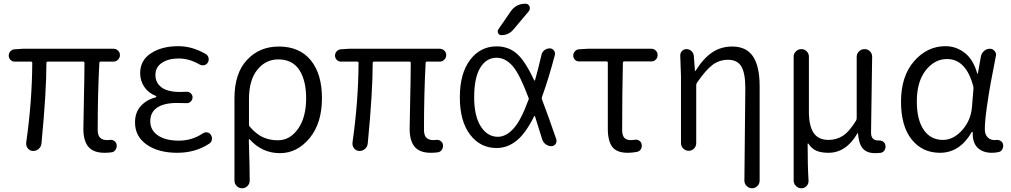

<svg xmlns="http://www.w3.org/2000/svg" viewBox="-20 -799 5371 1020"><path d="M535.2 12.7Q476.6 12.7 449.7 -19Q422.9 -50.8 422.9 -115.2Q422.9 -142.6 425.8 -272Q428.7 -401.4 428.7 -464.8Q428.7 -471.7 421.9 -471.7H234.4Q226.6 -471.7 226.6 -464.8Q226.6 -308.6 200.2 -36.1Q198.2 -19.5 185.5 -7.8Q172.9 2.9 157.2 2.9Q156.2 2.9 154.3 2.9Q137.7 2 127 -11.7Q119.1 -22.5 119.1 -35.2Q119.1 -38.1 119.1 -41Q150.4 -259.8 151.4 -464.8Q151.4 -471.7 143.6 -471.7H57.6Q44.9 -471.7 35.6 -481Q26.4 -490.2 26.4 -503.9Q26.4 -516.6 35.2 -526.4Q43.9 -536.1 57.6 -537.1L101.6 -540H583Q596.7 -540 606.9 -530.3Q617.2 -520.5 617.2 -506.3Q617.2 -492.2 606.9 -481.9Q596.7 -471.7 583 -471.7H515.6Q507.8 -471.7 507.8 -464.8Q499 -301.8 499 -109.4Q499 -80.1 511.7 -67.4Q524.4 -54.7 549.8 -54.7Q555.7 -54.7 562.5 -55.7Q576.2 -57.6 586.9 -50.3Q597.7 -43 599.6 -30.3Q601.6 -16.6 594.7 -4.9Q587.9 6.8 575.2 9.8Q556.6 12.7 535.2 12.7Z M921.9 12.7Q821.3 12.7 759.3 -30.8Q697.3 -74.2 697.3 -148.4Q697.3 -202.1 728 -235.8Q758.8 -269.5 807.6 -282.2Q810.5 -283.2 810.5 -285.6Q810.5 -288.1 808.6 -289.1Q768.6 -304.7 746.6 -337.4Q724.6 -370.1 724.6 -410.2Q724.6 -478.5 782.2 -516.1Q839.8 -553.7 926.8 -553.7Q1002 -553.7 1073.2 -511.7Q1085 -504.9 1087.9 -491.2Q1090.8 -477.5 1084 -466.8Q1077.1 -455.1 1064 -452.6Q1050.8 -450.2 1039.1 -457Q985.4 -488.3 928.7 -488.3Q875 -488.3 840.3 -465.3Q805.7 -442.4 805.7 -400.4Q805.7 -359.4 837.9 -335Q870.1 -310.5 936.5 -310.5Q952.1 -310.5 969.7 -311.5Q983.4 -312.5 993.2 -303.7Q1002.9 -294.9 1002.9 -281.7Q1002.9 -268.6 993.2 -259.3Q983.4 -250 969.7 -251Q943.4 -252 919.9 -252Q850.6 -252 814.5 -227.1Q778.3 -202.1 778.3 -155.3Q778.3 -107.4 818.8 -79.6Q859.4 -51.8 930.7 -51.8Q999 -51.8 1056.6 -89.8Q1067.4 -97.7 1080.6 -95.7Q1093.8 -93.8 1100.6 -82Q1106.4 -73.2 1106.4 -63.5Q1106.4 -60.5 1105.5 -57.6Q1103.5 -43 1091.8 -36.1Q1018.6 12.7 921.9 12.7Z M1225.6 160.2V-277.3Q1225.6 -409.2 1292 -480.5Q1358.4 -551.8 1460.9 -551.8Q1571.3 -551.8 1630.9 -479Q1690.4 -406.2 1690.4 -277.3Q1690.4 -144.5 1624.5 -64.9Q1558.6 14.6 1467.8 14.6Q1372.1 14.6 1306.6 -58.6Q1305.7 -59.6 1303.7 -59.1Q1301.8 -58.6 1301.8 -56.6Q1306.6 88.9 1306.6 161.1Q1306.6 176.8 1294.9 189Q1283.2 201.2 1266.1 201.2Q1249 201.2 1237.3 189Q1225.6 176.8 1225.6 160.2ZM1456.1 -53.7Q1520.5 -53.7 1563.5 -114.7Q1606.4 -175.8 1606.4 -276.4Q1606.4 -372.1 1569.8 -427.7Q1533.2 -483.4 1458 -483.4Q1391.6 -483.4 1347.2 -428.7Q1302.7 -374 1302.7 -272.5V-137.7Q1302.7 -129.9 1307.6 -125Q1343.8 -84 1379.4 -68.8Q1415 -53.7 1456.1 -53.7Z M2268.6 12.7Q2210 12.7 2183.1 -19Q2156.2 -50.8 2156.2 -115.2Q2156.2 -142.6 2159.2 -272Q2162.1 -401.4 2162.1 -464.8Q2162.1 -471.7 2155.3 -471.7H1967.8Q1960 -471.7 1960 -464.8Q1960 -308.6 1933.6 -36.1Q1931.6 -19.5 1918.9 -7.8Q1906.2 2.9 1890.6 2.9Q1889.6 2.9 1887.7 2.9Q1871.1 2 1860.4 -11.7Q1852.5 -22.5 1852.5 -35.2Q1852.5 -38.1 1852.5 -41Q1883.8 -259.8 1884.8 -464.8Q1884.8 -471.7 1877 -471.7H1791Q1778.3 -471.7 1769 -481Q1759.8 -490.2 1759.8 -503.9Q1759.8 -516.6 1768.6 -526.4Q1777.3 -536.1 1791 -537.1L1835 -540H2316.4Q2330.1 -540 2340.3 -530.3Q2350.6 -520.5 2350.6 -506.3Q2350.6 -492.2 2340.3 -481.9Q2330.1 -471.7 2316.4 -471.7H2249Q2241.2 -471.7 2241.2 -464.8Q2232.4 -301.8 2232.4 -109.4Q2232.4 -80.1 2245.1 -67.4Q2257.8 -54.7 2283.2 -54.7Q2289.1 -54.7 2295.9 -55.7Q2309.6 -57.6 2320.3 -50.3Q2331.1 -43 2333 -30.3Q2335 -16.6 2328.1 -4.9Q2321.3 6.8 2308.6 9.8Q2290 12.7 2268.6 12.7Z M2856.4 -506.8Q2859.4 -522.5 2872.1 -532.2Q2884.8 -542 2900.4 -542Q2914.1 -542 2922.4 -531.2Q2930.7 -520.5 2927.7 -506.8Q2894.5 -380.9 2859.4 -284.2Q2856.4 -277.3 2859.4 -270.5Q2892.6 -183.6 2935.5 -58.6Q2936.5 -53.7 2936.5 -49.8Q2936.5 -41 2931.6 -34.2Q2922.9 -22.5 2909.2 -22.5Q2892.6 -22.5 2878.9 -32.7Q2865.2 -43 2860.4 -58.6Q2841.8 -120.1 2822.3 -180.7Q2822.3 -182.6 2820.3 -182.6Q2818.4 -182.6 2817.4 -180.7Q2772.5 -90.8 2725.6 -52.7Q2676.8 -12.7 2618.2 -12.7Q2531.2 -12.7 2477.1 -84Q2422.9 -155.3 2422.9 -282.2Q2422.9 -409.2 2477.5 -481Q2532.2 -552.7 2618.2 -552.7Q2679.7 -552.7 2723.6 -515.6Q2767.6 -479.5 2817.4 -373Q2818.4 -371.1 2820.3 -371.1Q2822.3 -371.1 2822.3 -373Q2836.9 -422.9 2856.4 -506.8ZM2692.4 -737.3Q2720.7 -779.3 2771.5 -779.3Q2786.1 -779.3 2793 -765.6Q2794.9 -759.8 2794.9 -754.9Q2794.9 -747.1 2790 -740.2L2706.1 -640.6Q2681.6 -612.3 2643.6 -612.3Q2631.8 -612.3 2626.5 -623Q2621.1 -633.8 2627.9 -643.6ZM2787.1 -267.6Q2789.1 -270.5 2789.1 -273.9Q2789.1 -277.3 2787.1 -281.2Q2741.2 -404.3 2704.1 -447.3Q2665 -492.2 2618.2 -492.2Q2563.5 -492.2 2531.2 -439Q2499 -385.7 2499 -282.2Q2499 -182.6 2534.2 -127.4Q2569.3 -72.3 2625 -72.3Q2668.9 -72.3 2709 -117.2Q2748 -160.2 2787.1 -267.6Z M3314.5 12.7Q3256.8 12.7 3232.9 -18.6Q3209 -49.8 3209 -115.2V-465.8Q3209 -472.7 3202.1 -472.7H3055.7Q3043 -472.7 3034.2 -481.9Q3025.4 -491.2 3025.4 -503.9Q3025.4 -516.6 3034.2 -526.4Q3043 -536.1 3055.7 -537.1L3102.5 -540H3440.4Q3454.1 -540 3463.9 -530.3Q3473.6 -520.5 3473.6 -506.3Q3473.6 -492.2 3463.9 -482.4Q3454.1 -472.7 3440.4 -472.7H3296.9Q3289.1 -472.7 3289.1 -465.8Q3285.2 -300.8 3285.2 -109.4Q3285.2 -80.1 3296.4 -67.4Q3307.6 -54.7 3331.1 -54.7Q3340.8 -54.7 3352.5 -56.6Q3365.2 -58.6 3376 -51.8Q3386.7 -44.9 3388.7 -32.2Q3391.6 -18.6 3384.8 -6.8Q3377.9 4.9 3364.3 7.8Q3338.9 12.7 3314.5 12.7Z M4015.6 160.2Q4015.6 176.8 4003.9 189Q3992.2 201.2 3975.1 201.2Q3958 201.2 3946.3 188.5Q3934.6 176.8 3934.6 161.1L3939.5 -331.1Q3939.5 -410.2 3918.5 -445.8Q3897.5 -481.4 3847.7 -481.4Q3801.8 -481.4 3765.6 -454.6Q3729.5 -427.7 3682.6 -359.4Q3678.7 -353.5 3678.7 -345.7V-39.1Q3678.7 -21.5 3667 -9.8Q3655.3 2 3638.7 2Q3622.1 2 3609.9 -9.8Q3597.7 -21.5 3597.7 -39.1V-393.6L3593.8 -504.9Q3593.8 -517.6 3602.5 -527.3Q3612.3 -538.1 3627 -538.1Q3642.6 -538.1 3653.8 -527.3Q3665 -516.6 3666 -501L3671.9 -423.8Q3671.9 -421.9 3673.3 -421.9Q3674.8 -421.9 3675.8 -423.8Q3717.8 -490.2 3764.2 -521Q3810.5 -551.8 3870.1 -551.8Q3945.3 -551.8 3980.5 -499Q4015.6 -446.3 4015.6 -340.8Z M4237.3 201.2Q4220.7 201.2 4208.5 189Q4196.3 176.8 4196.3 160.2V-498Q4196.3 -514.6 4208.5 -526.4Q4220.7 -538.1 4237.3 -538.1Q4253.9 -538.1 4265.6 -526.4Q4277.3 -514.6 4277.3 -498V-205.1Q4277.3 -130.9 4302.2 -93.3Q4327.1 -55.7 4381.8 -55.7Q4422.9 -55.7 4457 -77.1Q4491.2 -98.6 4528.3 -159.2Q4531.2 -165 4531.2 -172.9V-497.1Q4531.2 -513.7 4543.5 -525.9Q4555.7 -538.1 4572.8 -538.1Q4589.8 -538.1 4601.6 -526.4Q4613.3 -514.6 4613.3 -498L4607.4 -94.7Q4607.4 -52.7 4645.5 -52.7Q4646.5 -52.7 4647.5 -52.7Q4661.1 -53.7 4671.4 -46.9Q4681.6 -40 4683.6 -28.3Q4684.6 -24.4 4684.6 -20.5Q4684.6 -10.7 4679.7 -2Q4672.9 9.8 4660.2 12.7Q4645.5 14.6 4628.9 14.6Q4585 14.6 4563.5 -10.3Q4542 -35.2 4538.1 -90.8Q4537.1 -91.8 4536.1 -91.8Q4535.2 -91.8 4535.2 -90.8Q4475.6 12.7 4380.9 12.7Q4343.8 12.7 4318.4 2.4Q4293 -7.8 4274.4 -36.1Q4273.4 -37.1 4272 -36.6Q4270.5 -36.1 4270.5 -35.2Q4270.5 85.9 4275.4 160.2Q4276.4 176.8 4265.1 189Q4253.9 201.2 4237.3 201.2Z M4973.6 12.7Q4879.9 12.7 4823.2 -58.1Q4766.6 -128.9 4766.6 -258.8Q4766.6 -393.6 4835.9 -473.6Q4905.3 -553.7 5002.9 -553.7Q5058.6 -553.7 5104.5 -518.6Q5150.4 -483.4 5171.9 -408.2Q5171.9 -407.2 5173.3 -407.2Q5174.8 -407.2 5174.8 -408.2L5191.4 -501Q5195.3 -517.6 5208.5 -528.8Q5221.7 -540 5239.3 -540Q5253.9 -540 5264.2 -527.8Q5274.4 -515.6 5270.5 -501Q5252.9 -412.1 5242.7 -356Q5232.4 -299.8 5222.2 -227.1Q5211.9 -154.3 5211.9 -111.3Q5211.9 -85 5226.6 -69.8Q5241.2 -54.7 5264.6 -54.7Q5268.6 -54.7 5272.5 -55.7Q5285.2 -56.6 5295.9 -50.3Q5306.6 -43.9 5308.6 -32.2Q5309.6 -28.3 5309.6 -24.4Q5309.6 -14.6 5304.7 -5.9Q5297.9 6.8 5285.2 8.8Q5267.6 12.7 5249 12.7Q5201.2 12.7 5172.9 -14.6Q5147.5 -41 5147.5 -88.9Q5147.5 -92.8 5147.5 -96.7Q5147.5 -98.6 5145.5 -98.6Q5143.6 -98.6 5142.6 -97.7Q5079.1 12.7 4973.6 12.7ZM4989.3 -55.7Q5044.9 -55.7 5091.3 -107.4Q5137.7 -159.2 5143.6 -230.5L5151.4 -327.1Q5152.3 -334 5150.4 -340.8Q5112.3 -485.4 5010.7 -485.4Q4945.3 -485.4 4897.9 -425.3Q4850.6 -365.2 4850.6 -259.8Q4850.6 -163.1 4887.2 -109.4Q4923.8 -55.7 4989.3 -55.7Z"/></svg>

Font: Gen Jyuu Gothic P Normal
Style: Regular
Weight: 300
Designer: [Source Han Sans]
Ryoko NISHIZUKA  (kana & ideographs); Paul D. Hunt (Latin, Greek & Cyrillic); Wenlong ZHANG  (bopomofo
Version: Version 1.002.20150607